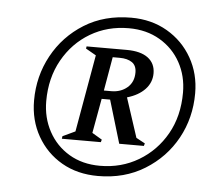

<svg xmlns="http://www.w3.org/2000/svg" viewBox="-40 -713 579 520"><g transform="rotate(5 250.0 -452.5)"><path d="M244 -235Q188 -235 145.5 -259.5Q103 -284 78.5 -327Q54 -370 54 -424Q54 -490 84.5 -546Q115 -602 169.5 -636Q224 -670 297 -670Q352 -670 395 -645Q438 -620 462.5 -577Q487 -534 487 -481Q487 -414 456.5 -358.5Q426 -303 371 -269Q316 -235 244 -235ZM247 -263Q305 -263 352 -291Q399 -319 426.5 -367.5Q454 -416 454 -480Q454 -525 434 -561.5Q414 -598 377.5 -619.5Q341 -641 293 -641Q235 -641 188.5 -613.5Q142 -586 114.5 -537Q87 -488 87 -425Q87 -380 107 -343Q127 -306 163 -284.5Q199 -263 247 -263ZM138 -327 139 -334 173 -350 210 -560 182 -576 183 -582H292Q330 -582 350 -567Q370 -552 370 -525Q370 -500 352.5 -481.5Q335 -463 304 -454L339 -347L363 -334L361 -327H294L259 -444H236L219 -350L246 -334L244 -327ZM275 -559H256L240 -467H260Q286 -467 303.5 -482Q321 -497 321 -523Q321 -542 308.5 -550.5Q296 -559 275 -559Z"/></g></svg>

Font: Spectral Medium
Style: Italic
Weight: 500
Italic angle: -10°
Designer: Jean-Baptiste Levee
Foundry: Production Type
Version: Version 2.001